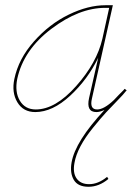

<svg xmlns="http://www.w3.org/2000/svg" viewBox="-20 -426 534 735"><path d="M321 279Q356 279 390 251L395 259Q359 289 319 289Q278 289 262.5 262.5Q247 236 254 196Q268 115 380 -5Q362 3 349 3Q309 3 321 -51L356 -205Q316 -122 248.5 -59.5Q181 3 115 3Q69 3 46.5 -34.5Q24 -72 35 -124Q51 -201 110 -267.5Q169 -334 243 -370Q317 -406 384 -406H412L332 -49Q322 -7 352 -7Q378 -7 416 -43Q423 -51 435 -63Q447 -75 452 -80L457 -86L465 -80L462 -77Q450 -62 438 -50Q404 -15 385.5 5Q367 25 336.5 62.5Q306 100 288 134Q270 168 265 198Q258 236 273.5 257.5Q289 279 321 279ZM117 -7Q192 -7 271.5 -96.5Q351 -186 372 -278L398 -396H383Q283 -396 176.5 -315.5Q70 -235 46 -124Q36 -74 56 -40.5Q76 -7 117 -7Z"/></svg>

Font: EauTestInfant Hairline
Style: Italic
Weight: 250
Italic angle: -12°
Designer: Christian Thalmann (Catharsis Fonts)
Version: Version 0.001;PS 000.001;hotconv 1.0.88;makeotf.lib2.5.64775